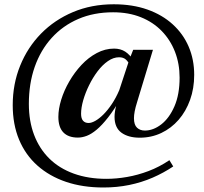

<svg xmlns="http://www.w3.org/2000/svg" viewBox="-20 -732 928 875"><path d="M617 -104.5Q564.5 -104.5 533.2 -127.5Q502 -150.5 502 -199.5Q502 -210 503.8 -222.5Q505.5 -235 509 -248.5L519.5 -290L534 -289.5Q501 -233 472.8 -197Q444.5 -161 420.5 -141Q396.5 -121 375.5 -113Q354.5 -105 335 -105Q291.5 -105 268.8 -128.5Q246 -152 246 -199.5Q246 -235.5 259 -277.8Q272 -320 295.8 -361Q319.5 -402 351.2 -436Q383 -470 421 -490.2Q459 -510.5 500 -510.5Q529 -510.5 550.5 -496.8Q572 -483 588.5 -455.5L572.5 -433Q565 -450.5 553.5 -460.8Q542 -471 522.5 -471Q497 -471 471.8 -453.5Q446.5 -436 424.5 -406.8Q402.5 -377.5 385.8 -343.2Q369 -309 359.2 -275Q349.5 -241 349.5 -213.5Q349.5 -192 358.5 -181.8Q367.5 -171.5 384 -171.5Q397 -171.5 414.8 -181.5Q432.5 -191.5 451.8 -210.8Q471 -230 489.8 -258Q508.5 -286 523.5 -321L570 -462L587 -505H677L605.5 -269Q597 -242 593.8 -224.5Q590.5 -207 590.5 -193.5Q590.5 -163 604.5 -150Q618.5 -137 640 -137Q678.5 -137 715 -165.2Q751.5 -193.5 775 -247.5Q798.5 -301.5 798.5 -378.5Q798.5 -441.5 777.5 -495.8Q756.5 -550 717.2 -590.5Q678 -631 622 -653.5Q566 -676 495.5 -676Q407.5 -676 336.8 -645.5Q266 -615 215.5 -559.2Q165 -503.5 138.2 -427.2Q111.5 -351 111.5 -258.5Q111.5 -180 135.5 -117Q159.5 -54 205 -9.2Q250.5 35.5 316.2 59.2Q382 83 465 83Q510.5 83 559.2 74.5Q608 66 657 47.5Q706 29 752 -2L769.5 26.5Q725.5 56 675.2 77.8Q625 99.5 569 111Q513 122.5 451 122.5Q357 122.5 281 96.8Q205 71 150.5 22.5Q96 -26 67 -95.5Q38 -165 38 -253Q38 -349 71.8 -432.5Q105.5 -516 167 -578.8Q228.5 -641.5 312.8 -677Q397 -712.5 498.5 -712.5Q584 -712.5 651.8 -688.5Q719.5 -664.5 767.2 -621Q815 -577.5 840 -519Q865 -460.5 865 -391Q865 -329 846.2 -276.8Q827.5 -224.5 794 -186Q760.5 -147.5 715.2 -126Q670 -104.5 617 -104.5Z"/></svg>

Font: Newsreader 36pt Medium
Style: Regular
Weight: 500
Designer: Hugues Gentile
Foundry: Production Type
Version: Version 1.003